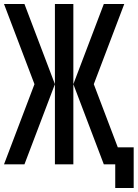

<svg xmlns="http://www.w3.org/2000/svg" viewBox="-20 -820 687 958"><path d="M555 118V0H523V-85H647V118ZM346 -400 498 -800H600L448 -400ZM0 0 152 -400H254L102 0ZM498 0 346 -400H448L600 0ZM254 0V-800H346V0ZM152 -400 0 -800H102L254 -400Z"/></svg>

Font: Victor Mono SemiBold
Style: Regular
Weight: 600
Monospace: yes
Designer: Rune Bjørnerås
Version: Version 1.561;gftools[0.9.30]